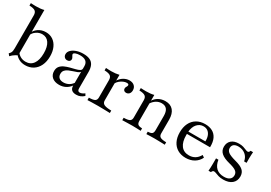

<svg xmlns="http://www.w3.org/2000/svg" viewBox="14 -1384 3037 2149"><g transform="rotate(30 1532.5 -309.5)"><path d="M287.1 11.3Q237.9 11.3 202 -9.7Q166.1 -30.6 150.8 -58.1L159.7 -86.3Q172.6 -60.5 202.8 -42.7Q233.1 -25 271.8 -25Q334.7 -25 369 -73Q403.2 -121 403.2 -209.7Q403.2 -293.5 371.8 -339.9Q340.3 -386.3 283.1 -386.3Q243.5 -386.3 207.7 -361.7Q171.8 -337.1 158.9 -298.4L153.2 -317.7Q166.1 -366.1 208.9 -396.4Q251.6 -426.6 308.1 -426.6Q360.5 -426.6 399.6 -400Q438.7 -373.4 460.1 -325.8Q481.5 -278.2 481.5 -214.5Q481.5 -146 457.3 -95.2Q433.1 -44.4 389.1 -16.5Q345.2 11.3 287.1 11.3ZM83.9 12.9 62.9 -12.9Q75 -24.2 81.9 -35.5Q88.7 -46.8 91.1 -60.9Q93.5 -75 93.5 -95.2V-521Q93.5 -558.1 72.6 -574.2Q51.6 -590.3 -3.2 -591.9V-623.4Q10.5 -622.6 28.2 -621.8Q46 -621 62.9 -621Q93.5 -621 119.4 -623.8Q145.2 -626.6 166.1 -632.3V-46.8Q150.8 -39.5 135.9 -30.2Q121 -21 108.1 -10.5Q95.2 0 83.9 12.9Z M725.8 11.3Q668.5 11.3 635.1 -17.3Q601.6 -46 601.6 -95.2Q601.6 -133.9 621 -157.3Q640.3 -180.6 671 -194.4Q701.6 -208.1 735.5 -216.9Q769.4 -225.8 799.6 -233.1Q829.8 -240.3 849.2 -251.2Q868.5 -262.1 868.5 -280.6V-311.3Q868.5 -352.4 843.1 -373Q817.7 -393.5 767.7 -393.5Q733.1 -393.5 710.1 -384.7Q687.1 -375.8 687.1 -362.9Q687.1 -355.6 692.3 -346.8Q697.6 -337.9 703.2 -328.2Q708.9 -318.5 708.9 -306.5Q708.9 -291.1 697.6 -281.5Q686.3 -271.8 666.9 -271.8Q645.2 -271.8 631.5 -286.3Q617.7 -300.8 617.7 -323.4Q617.7 -352.4 641.1 -375.8Q664.5 -399.2 704 -412.9Q743.5 -426.6 791.9 -426.6Q842.7 -426.6 875.8 -411.3Q908.9 -396 925 -362.9Q941.1 -329.8 941.1 -278.2V-66.9Q941.1 -47.6 948.4 -38.3Q955.6 -29 971 -29Q984.7 -29 1000 -35.9Q1015.3 -42.7 1030.6 -54L1045.2 -28.2Q1023.4 -8.9 1000 1.2Q976.6 11.3 946.8 11.3Q867.7 11.3 868.5 -61.3Q842.7 -25.8 806.5 -7.3Q770.2 11.3 725.8 11.3ZM754 -36.3Q788.7 -36.3 817.7 -51.2Q846.8 -66.1 868.5 -96V-238.7Q858.9 -225 836.3 -216.1Q813.7 -207.3 787.1 -199.2Q760.5 -191.1 735.5 -180.2Q710.5 -169.4 694.4 -151.2Q678.2 -133.1 678.2 -103.2Q678.2 -71.8 698 -54Q717.7 -36.3 754 -36.3Z M1087.9 0V-31.5Q1142.7 -32.3 1163.7 -44.8Q1184.7 -57.3 1184.7 -89.5V-312.9Q1184.7 -351.6 1162.9 -366.9Q1141.1 -382.3 1087.9 -383.9V-415.3Q1102.4 -414.5 1119.8 -413.7Q1137.1 -412.9 1156.5 -412.9Q1212.1 -412.9 1257.3 -424.2V-93.5Q1257.3 -59.7 1284.3 -46Q1311.3 -32.3 1377.4 -31.5V0Q1362.9 -0.8 1337.1 -1.2Q1311.3 -1.6 1281 -2.4Q1250.8 -3.2 1221.8 -3.2Q1181.5 -3.2 1144 -2Q1106.5 -0.8 1087.9 0ZM1420.2 -286.3Q1403.2 -286.3 1393.1 -296Q1383.1 -305.6 1383.1 -320.2Q1383.1 -331.5 1387.5 -339.9Q1391.9 -348.4 1396 -356Q1400 -363.7 1400 -371Q1400 -387.9 1373.4 -387.9Q1352.4 -387.9 1329 -377.4Q1305.6 -366.9 1285.5 -349.6Q1265.3 -332.3 1254 -308.9L1252.4 -342.7Q1276.6 -383.1 1312.5 -404.8Q1348.4 -426.6 1387.9 -426.6Q1427.4 -426.6 1450.8 -405.2Q1474.2 -383.9 1474.2 -348.4Q1474.2 -320.2 1459.3 -303.2Q1444.4 -286.3 1420.2 -286.3Z M1849.2 0V-31.5Q1887.9 -32.3 1902.4 -44.8Q1916.9 -57.3 1916.9 -89.5V-272.6Q1916.9 -329 1894.8 -357.3Q1872.6 -385.5 1827.4 -385.5Q1790.3 -385.5 1758.5 -365.7Q1726.6 -346 1702.4 -308.1L1703.2 -343.5Q1725.8 -383.1 1764.9 -404.8Q1804 -426.6 1852.4 -426.6Q1918.5 -426.6 1954 -385.1Q1989.5 -343.5 1989.5 -266.1V-89.5Q1989.5 -57.3 2010.9 -44.8Q2032.3 -32.3 2087.1 -31.5V0Q2074.2 -0.8 2052 -1.2Q2029.8 -1.6 2004 -2.4Q1978.2 -3.2 1954 -3.2Q1923.4 -3.2 1893.5 -2Q1863.7 -0.8 1849.2 0ZM1537.9 0V-31.5Q1592.7 -32.3 1613.7 -44.8Q1634.7 -57.3 1634.7 -89.5V-312.9Q1634.7 -351.6 1612.9 -366.9Q1591.1 -382.3 1537.9 -383.9V-415.3Q1552.4 -414.5 1569.8 -413.7Q1587.1 -412.9 1606.5 -412.9Q1634.7 -412.9 1660.1 -415.7Q1685.5 -418.5 1707.3 -424.2V-89.5Q1707.3 -57.3 1722.2 -44.8Q1737.1 -32.3 1775.8 -31.5V0Q1754.8 -0.8 1727 -2Q1699.2 -3.2 1669.4 -3.2Q1637.1 -3.2 1601.2 -2Q1565.3 -0.8 1537.9 0Z M2360.5 11.3Q2300.8 11.3 2256 -14.9Q2211.3 -41.1 2187.1 -89.9Q2162.9 -138.7 2162.9 -205.6Q2162.9 -272.6 2187.1 -322.2Q2211.3 -371.8 2257.3 -399.2Q2303.2 -426.6 2365.3 -426.6Q2421 -426.6 2460.5 -405.2Q2500 -383.9 2521 -340.3Q2541.9 -296.8 2540.3 -229H2209.7L2208.9 -259.7H2462.1Q2463.7 -300 2452.4 -330.6Q2441.1 -361.3 2418.5 -378.6Q2396 -396 2361.3 -396Q2314.5 -396 2281 -359.7Q2247.6 -323.4 2241.1 -252.4L2242.7 -250Q2241.9 -241.9 2241.5 -232.3Q2241.1 -222.6 2241.1 -212.1Q2241.1 -125.8 2276.6 -78.6Q2312.1 -31.5 2379.8 -31.5Q2421.8 -31.5 2455.2 -51.2Q2488.7 -71 2512.1 -112.9L2539.5 -93.5Q2516.1 -44.4 2469.4 -16.5Q2422.6 11.3 2360.5 11.3Z M2847.6 11.3Q2810.5 11.3 2785.5 3.6Q2760.5 -4 2744 -10.9Q2727.4 -17.7 2715.3 -17.7Q2696.8 -17.7 2687.9 7.3H2656.5Q2658.1 -10.5 2659.3 -32.7Q2660.5 -54.8 2660.5 -85.1Q2660.5 -115.3 2660.5 -154.8H2691.1Q2701.6 -87.9 2738.7 -54Q2775.8 -20.2 2838.7 -20.2Q2884.7 -20.2 2909.7 -39.5Q2934.7 -58.9 2934.7 -93.5Q2934.7 -125.8 2908.9 -145.6Q2883.1 -165.3 2818.5 -181.5Q2741.1 -200.8 2706 -232.3Q2671 -263.7 2671 -312.1Q2671 -365.3 2706 -396Q2741.1 -426.6 2802.4 -426.6Q2835.5 -426.6 2859.3 -419.4Q2883.1 -412.1 2899.6 -404.4Q2916.1 -396.8 2928.2 -396.8Q2937.1 -396.8 2943.1 -402.8Q2949.2 -408.9 2953.2 -421.8H2984.7Q2983.1 -402.4 2982.3 -382.3Q2981.5 -362.1 2981 -338.3Q2980.6 -314.5 2981.5 -282.3H2950Q2941.1 -334.7 2903.6 -364.9Q2866.1 -395.2 2812.9 -395.2Q2775 -395.2 2754.8 -379Q2734.7 -362.9 2734.7 -332.3Q2734.7 -300 2762.1 -279.8Q2789.5 -259.7 2858.1 -241.1Q2933.9 -221.8 2966.1 -192.7Q2998.4 -163.7 2998.4 -114.5Q2998.4 -55.6 2958.5 -22.2Q2918.5 11.3 2847.6 11.3Z"/></g></svg>

Font: Playfair 12pt Light
Style: Regular
Weight: 300
Designer: Claus Eggers Sørensen
Foundry: Claus Eggers Sørensen
Version: Version 2.000;gftools[0.9.28]